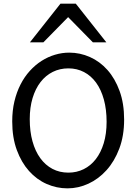

<svg xmlns="http://www.w3.org/2000/svg" viewBox="-20 -1011 753 1043"><path d="M654.3 -361.3Q654.3 -273.4 628.2 -204.1Q602.1 -134.8 558.8 -86.7Q515.6 -38.6 460.4 -13.2Q405.3 12.2 346.7 12.2Q287.6 12.2 233.4 -11.7Q179.2 -35.6 137.7 -82Q96.2 -128.4 71.3 -196Q46.4 -263.7 46.4 -351.6Q46.4 -410.2 58.3 -460.4Q70.3 -510.7 91.6 -552.2Q112.8 -593.8 142.1 -626Q171.4 -658.2 205.8 -680.2Q240.2 -702.1 278.6 -713.6Q316.9 -725.1 356.4 -725.1Q414.6 -725.1 468.5 -701.2Q522.5 -677.2 563.7 -630.9Q605 -584.5 629.6 -516.8Q654.3 -449.2 654.3 -361.3ZM559.1 -349.1Q559.1 -416.5 544.2 -470.5Q529.3 -524.4 502 -562Q474.6 -599.6 436.3 -619.6Q397.9 -639.6 351.6 -639.6Q305.2 -639.6 266.6 -620.4Q228 -601.1 200.2 -565.2Q172.4 -529.3 157 -478.3Q141.6 -427.2 141.6 -363.8Q141.6 -296.9 156.5 -243.2Q171.4 -189.5 199 -151.6Q226.6 -113.8 265.1 -93.5Q303.7 -73.2 351.6 -73.2Q396.5 -73.2 434.6 -92Q472.7 -110.8 500.2 -146.2Q527.8 -181.6 543.5 -232.9Q559.1 -284.2 559.1 -349.1ZM142.6 -781.2 308.6 -991.2H391.6L557.6 -781.2H484.4L350.1 -918L215.8 -781.2Z"/></svg>

Font: Andika New Basic
Style: Regular
Weight: 400
Designer: Victor Gaultney, Annie Olsen, Julie Remington, Don Collingsworth, Eric Hays
Foundry: SIL International
Version: Version 5.500